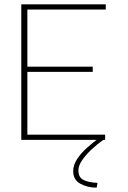

<svg xmlns="http://www.w3.org/2000/svg" viewBox="-20 -644 590 884"><path d="M78 0V-624H467V-600H106V-337H407V-313H106V-24H464V0ZM429 198 425 220Q383 220 350 202Q317 184 317 144Q317 116 335 88.5Q353 61 381 36Q409 11 438 -10L456 0Q427 20 400.5 45Q374 70 357.5 94.5Q341 119 341 141Q341 172 363.5 184Q386 196 429 198Z"/></svg>

Font: Inconsolata SemiExpanded ExtraLight
Style: Regular
Weight: 200
Width: 6
Monospace: yes
Designer: Raph Levien, Cyreal, Brenton Simpson
Foundry: Raph Levien, Cyreal, Google
Version: Version 3.001; ttfautohint (v1.8.2.53-6de2)